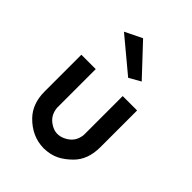

<svg xmlns="http://www.w3.org/2000/svg" viewBox="-214 -851 972 972"><g transform="rotate(45 272.5 -365.0)"><path d="M234 -740 142 -695 322 -545 384 -580ZM471 -197V-460H368V-200V-182Q363 -127 314 -102Q264 -76 218 -108Q180 -133 175 -182V-200V-460H72V-197Q72 -110 123 -57Q187 9 272 10Q321 9 356 -9Q388 -25 420 -57Q471 -108 471 -197Z"/></g></svg>

Font: NM-font
Style: Medium
Weight: 500
Designer: ""
Foundry: ""
Version: ""